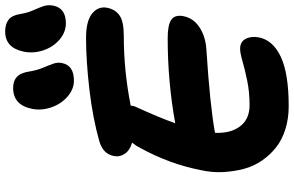

<svg xmlns="http://www.w3.org/2000/svg" viewBox="-217 -886 1137 743"><g transform="rotate(-90 351.5 -514.5)"><path d="M632.8 -828.1Q598.6 -828.1 570.1 -852.3Q541.5 -876.5 528.6 -914.3Q515.6 -952.1 522.9 -990.2Q537.6 -1063 601.1 -1063Q629.9 -1063 647 -1049.6Q664.1 -1036.1 668.9 -1003.9Q672.9 -978 683.1 -954.8Q693.4 -931.6 699.2 -914.6Q705.1 -897.5 701.2 -877Q691.9 -828.1 632.8 -828.1ZM411.1 -796.9Q377.9 -796.9 349.4 -821.5Q320.8 -846.2 307.6 -884.3Q294.4 -922.4 301.8 -959Q316.4 -1032.2 382.8 -1032.2Q410.2 -1032.2 426 -1017.1Q441.9 -1002 446.8 -966.8Q451.2 -939.5 461.4 -915.3Q471.7 -891.1 477.1 -875.2Q482.4 -859.4 479 -842.8Q469.7 -796.9 411.1 -796.9ZM312 34.2Q264.2 34.2 223.4 21.5Q182.6 8.8 153.3 -14.2Q124 -37.1 102.1 -68.6Q80.1 -100.1 69.8 -138.2Q59.6 -176.3 57.1 -219Q54.7 -261.7 64.9 -307.1Q88.4 -426.8 149.9 -539.1Q157.7 -555.2 170.9 -571.8Q141.1 -580.6 127.9 -600.1Q114.7 -619.6 119.1 -642.1Q123.5 -663.1 136.5 -676.5Q149.4 -689.9 174.8 -698.2Q265.6 -724.1 377 -737.1Q488.3 -750 577.1 -750Q641.1 -750 670.4 -726.6Q699.7 -703.1 692.9 -668Q686.5 -636.2 662.8 -620.1Q639.2 -604 585.9 -604Q448.2 -604 314 -577.1Q314 -568.4 311 -561Q267.1 -465.3 246.1 -404.8Q405.8 -434.1 575.2 -434.1Q627.4 -434.1 647.2 -419.7Q667 -405.3 660.2 -372.1Q651.9 -333 616 -310.1Q580.1 -287.1 529.8 -284.2Q315.9 -270.5 209 -251Q206.5 -189.9 234.4 -153.6Q262.2 -117.2 315.9 -117.2Q366.7 -117.2 411.4 -126.5Q456.1 -135.7 486.8 -144.8Q517.6 -153.8 534.2 -153.8Q562 -153.8 573 -131.6Q584 -109.4 578.1 -80.1Q566.9 -25.9 502 4.2Q437 34.2 312 34.2Z"/></g></svg>

Font: Shantell Sans Irregular
Style: Bold Italic
Weight: 700
Italic angle: -11.31°
Designer: Stephen Nixon, Anya Danilova, Shantell Martin
Foundry: Arrow Type
Version: Version 1.006;[9816181b4]